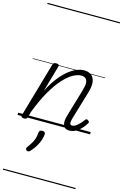

<svg xmlns="http://www.w3.org/2000/svg" viewBox="-206 -1081 1058 1652"><g transform="rotate(15 323.0 -255.0)"><path d="M464 15Q441 15 427.5 5.5Q414 -4 408.5 -21Q403 -38 405 -61Q407 -84 416 -112L485 -345Q498 -387 498 -414Q498 -441 484 -455Q470 -469 442 -469Q410 -469 369.5 -446.5Q329 -424 284 -374.5Q239 -325 193 -245.5Q147 -166 104 -52L91 -4Q88 6 81.5 10.5Q75 15 60 15Q48 15 40.5 10Q33 5 36 -6L177 -495Q181 -506 187 -510.5Q193 -515 206 -515Q223 -515 229 -509Q235 -503 231 -491L165 -260Q202 -332 240.5 -381Q279 -430 317 -460.5Q355 -491 390 -505Q425 -519 455 -519Q493 -519 518 -501Q543 -483 550 -444Q557 -405 538 -343L466 -102Q459 -78 457 -62.5Q455 -47 460 -40Q465 -33 476 -33Q493 -33 509.5 -44.5Q526 -56 542.5 -73.5Q559 -91 572 -109Q578 -117 583.5 -117.5Q589 -118 597 -113Q608 -106 609 -99.5Q610 -93 605 -87Q594 -67 573 -43Q552 -19 524 -2Q496 15 464 15ZM155 276Q147 269 146 262Q145 255 152 246Q170 221 183 199.5Q196 178 203.5 154Q211 130 213 100Q215 87 222 82Q229 77 242 77Q256 77 263 83.5Q270 90 269 101Q268 121 259.5 148.5Q251 176 233.5 207Q216 238 188 268Q181 276 172.5 279Q164 282 155 276ZM0 478H646V488H0ZM0 -20H646V0H0ZM0 -505H646V-500H0ZM0 -998H646V-988H0Z"/></g></svg>

Font: Playwrite AU SA Guides
Style: Regular
Weight: 400
Designer: Veronika Burian, José Scaglione
Foundry: TypeTogether
Version: Version 1.003